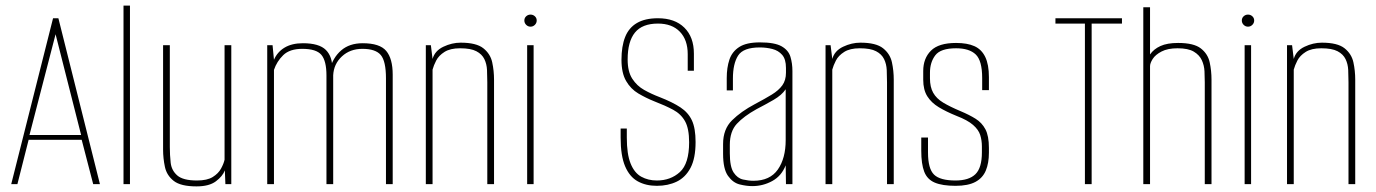

<svg xmlns="http://www.w3.org/2000/svg" viewBox="-20 -656 4902 684"><path d="M20 0 169 -591H188L336 0H312L271 -158H82L42 0ZM85 -175H269L178 -534Z M420 0V-636H443V0Z M680 8Q624 8 599 -11.5Q574 -31 567.5 -61.5Q561 -92 561 -123V-495H585V-132Q585 -104 588 -76.5Q591 -49 611.5 -31Q632 -13 682 -13Q718 -13 738 -25.5Q758 -38 767.5 -55.5Q777 -73 780 -87V-495H804V0H783L781 -49Q773 -28 749 -10Q725 8 680 8Z M932 0V-495H951L956 -443Q968 -471 994 -486.5Q1020 -502 1059 -502Q1117 -502 1141 -478Q1165 -454 1164 -408L1154 -407Q1166 -451 1195.5 -476.5Q1225 -502 1272 -502Q1333 -502 1356 -474.5Q1379 -447 1379 -390V0H1355V-377Q1355 -438 1336.5 -460Q1318 -482 1271 -482Q1227 -482 1198 -455Q1169 -428 1167 -388V0H1143V-387Q1143 -439 1125 -460.5Q1107 -482 1057 -482Q1012 -482 989 -459.5Q966 -437 956 -407V0Z M1497 0V-495H1515L1521 -446Q1529 -475 1559.5 -489.5Q1590 -504 1621 -504Q1677 -504 1702 -484Q1727 -464 1733.5 -434Q1740 -404 1740 -372V0H1716V-363Q1716 -385 1715 -406.5Q1714 -428 1705.5 -445.5Q1697 -463 1677 -473.5Q1657 -484 1619 -484Q1584 -484 1563.5 -471Q1543 -458 1534 -440.5Q1525 -423 1521 -408V0Z M1858 0V-495H1881V0ZM1870 -561Q1861 -561 1854.5 -567.5Q1848 -574 1848 -583Q1848 -592 1854.5 -598Q1861 -604 1870 -604Q1879 -604 1885.5 -598Q1892 -592 1892 -583Q1892 -574 1885.5 -567.5Q1879 -561 1870 -561Z M2320 6Q2281 6 2252 -10Q2223 -26 2207 -63.5Q2191 -101 2191 -166V-198Q2196 -198 2202 -198Q2208 -198 2213 -198V-166Q2213 -107 2226.5 -73.5Q2240 -40 2264.5 -26.5Q2289 -13 2320 -13Q2369 -13 2402 -43Q2435 -73 2435 -149Q2435 -198 2420.5 -224Q2406 -250 2378 -265Q2350 -280 2311 -295Q2281 -307 2254 -323Q2227 -339 2210.5 -367.5Q2194 -396 2194 -443Q2194 -491 2207 -524Q2220 -557 2249 -574Q2278 -591 2324 -591Q2384 -591 2418 -557.5Q2452 -524 2452 -465V-404Q2447 -404 2441.5 -404Q2436 -404 2430 -404V-463Q2430 -514 2402 -543Q2374 -572 2324 -572Q2268 -572 2242 -540Q2216 -508 2216 -444Q2216 -401 2232.5 -375.5Q2249 -350 2275 -335.5Q2301 -321 2330 -310Q2376 -292 2404 -273.5Q2432 -255 2445 -227Q2458 -199 2458 -150Q2458 -92 2440 -58Q2422 -24 2391 -9Q2360 6 2320 6Z M2660 7Q2639 7 2615 1Q2591 -5 2573.5 -29.5Q2556 -54 2556 -108V-143Q2556 -196 2588 -227.5Q2620 -259 2669 -285Q2705 -304 2729.5 -319Q2754 -334 2767 -352Q2780 -370 2780 -397V-414Q2780 -445 2766.5 -460.5Q2753 -476 2731.5 -481.5Q2710 -487 2687 -487Q2628 -487 2609.5 -458Q2591 -429 2591 -376V-334H2569V-378Q2569 -415 2578.5 -443.5Q2588 -472 2613.5 -488.5Q2639 -505 2687 -505Q2740 -505 2764.5 -491Q2789 -477 2796 -453.5Q2803 -430 2803 -403V0H2780L2779 -67Q2764 -29 2731 -11Q2698 7 2660 7ZM2664 -12Q2723 -12 2751 -52Q2779 -92 2779 -157V-338Q2765 -317 2735.5 -300Q2706 -283 2675 -267Q2630 -242 2605 -215Q2580 -188 2580 -140V-110Q2580 -62 2593.5 -41.5Q2607 -21 2627 -16.5Q2647 -12 2664 -12Z M2921 0V-495H2939L2945 -446Q2953 -475 2983.5 -489.5Q3014 -504 3045 -504Q3101 -504 3126 -484Q3151 -464 3157.5 -434Q3164 -404 3164 -372V0H3140V-363Q3140 -385 3139 -406.5Q3138 -428 3129.5 -445.5Q3121 -463 3101 -473.5Q3081 -484 3043 -484Q3008 -484 2987.5 -471Q2967 -458 2958 -440.5Q2949 -423 2945 -408V0Z M3384 6Q3337 6 3310 -5.5Q3283 -17 3272.5 -44.5Q3262 -72 3262 -119V-166H3286V-113Q3286 -55 3307.5 -34Q3329 -13 3384 -13Q3432 -13 3455 -35.5Q3478 -58 3478 -113V-134Q3478 -156 3472 -175Q3466 -194 3446.5 -211Q3427 -228 3388 -243Q3351 -258 3324.5 -274Q3298 -290 3283.5 -313Q3269 -336 3269 -372V-403Q3269 -448 3296.5 -475.5Q3324 -503 3386 -503Q3426 -503 3451.5 -491.5Q3477 -480 3490 -453Q3503 -426 3503 -381V-335H3479V-378Q3479 -440 3456 -462Q3433 -484 3386 -484Q3331 -484 3312 -459Q3293 -434 3293 -397V-377Q3293 -346 3304.5 -325.5Q3316 -305 3340 -290.5Q3364 -276 3402 -260Q3433 -247 3455.5 -233Q3478 -219 3490.5 -195.5Q3503 -172 3503 -129V-112Q3503 -75 3492 -48.5Q3481 -22 3455 -8Q3429 6 3384 6Z M3845 0V-572H3740V-591H3977V-572H3869V0Z M4053 0V-630H4077V-462Q4090 -481 4114 -492Q4138 -503 4177 -503Q4233 -503 4258 -483.5Q4283 -464 4289.5 -434Q4296 -404 4296 -372V0H4272V-363Q4272 -381 4271 -402Q4270 -423 4261.5 -441.5Q4253 -460 4233 -472Q4213 -484 4175 -484Q4140 -484 4118 -472.5Q4096 -461 4086.5 -446Q4077 -431 4077 -420V0Z M4414 0V-495H4437V0ZM4426 -561Q4417 -561 4410.5 -567.5Q4404 -574 4404 -583Q4404 -592 4410.5 -598Q4417 -604 4426 -604Q4435 -604 4441.5 -598Q4448 -592 4448 -583Q4448 -574 4441.5 -567.5Q4435 -561 4426 -561Z M4565 0V-495H4583L4589 -446Q4597 -475 4627.5 -489.5Q4658 -504 4689 -504Q4745 -504 4770 -484Q4795 -464 4801.5 -434Q4808 -404 4808 -372V0H4784V-363Q4784 -385 4783 -406.5Q4782 -428 4773.5 -445.5Q4765 -463 4745 -473.5Q4725 -484 4687 -484Q4652 -484 4631.5 -471Q4611 -458 4602 -440.5Q4593 -423 4589 -408V0Z"/></svg>

Font: Alumni Sans Thin
Style: Regular
Weight: 100
Designer: Robert E. Leuschke
Foundry: Robert E. Leuschke
Version: Version 1.018